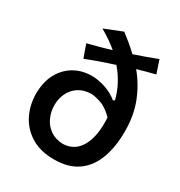

<svg xmlns="http://www.w3.org/2000/svg" viewBox="-193 -951 1025 1096"><g transform="rotate(30 320.0 -402.5)"><path d="M181.6 -568.4 151.4 -653.3Q192.9 -663.6 230.7 -674.1Q268.6 -684.6 301.8 -694.8Q255.4 -734.9 189 -772.5L306.2 -819.3Q332.5 -799.3 358.9 -777.3Q385.3 -755.4 410.6 -731Q443.8 -742.2 481.2 -755.4Q518.6 -768.6 558.6 -784.2L586.9 -699.2Q524.9 -683.6 471.7 -668Q528.8 -599.1 561.5 -515.6Q594.2 -432.1 594.2 -327.1Q594.2 -224.1 565.4 -147.5Q536.6 -70.8 476.6 -28.8Q416.5 13.2 322.8 13.2Q231 13.2 169.4 -25.4Q107.9 -64 77.4 -126.7Q46.9 -189.5 46.9 -261.7Q46.9 -335.9 75.7 -391.4Q104.5 -446.8 155.8 -477.5Q207 -508.3 274.4 -508.3Q314.9 -508.3 362.3 -492.9Q409.7 -477.5 445.8 -447.3L456.5 -452.6Q432.1 -550.8 362.3 -632.3Q318.8 -618.7 275.6 -603.5Q232.4 -588.4 181.6 -568.4ZM468.3 -347.2Q425.3 -391.1 384.8 -404.3Q344.2 -417.5 319.8 -418Q270 -416 236.8 -393.3Q203.6 -370.6 187 -335Q170.4 -299.3 170.4 -257.3Q170.4 -215.3 187.3 -177.2Q204.1 -139.2 238 -115Q272 -90.8 322.3 -88.9Q399.9 -91.3 437.7 -160.2Q475.6 -229 468.3 -347.2Z"/></g></svg>

Font: Pinar DS1 SemiBold
Style: Regular
Weight: 600
Designer: Amin Abedi
Version: Version 3.000